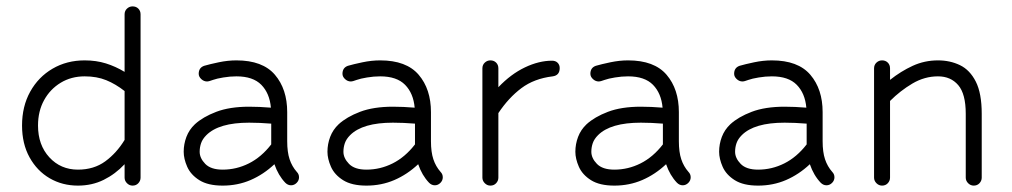

<svg xmlns="http://www.w3.org/2000/svg" viewBox="-20 -581 3168 601"><path d="M395 0Q385 0 377.5 -7.5Q370 -15 370 -25V-67Q341 -36 304.5 -18Q268 0 224 0Q175 0 135.5 -23Q96 -46 72.5 -88.5Q49 -131 49 -188Q49 -248 74.5 -294Q100 -340 144.5 -366Q189 -392 245 -392Q281 -392 311.5 -382.5Q342 -373 370 -356V-536Q370 -547 377.5 -554Q385 -561 395 -561Q406 -561 413 -554Q420 -547 420 -536V-25Q420 -15 413 -7.5Q406 0 395 0ZM224 -50Q274 -50 309.5 -76Q345 -102 370 -143V-296Q342 -318 312.5 -330Q283 -342 245 -342Q203 -342 170 -322Q137 -302 118 -267.5Q99 -233 99 -188Q99 -127 134.5 -88.5Q170 -50 224 -50Z M873 -9Q851 -32 839 -67Q805 -35 764.5 -17.5Q724 0 677 0Q631 0 604 -17Q577 -34 566 -59Q555 -84 555 -106Q555 -130 563.5 -152.5Q572 -175 590 -192Q615 -215 657 -231Q699 -247 760 -247Q792 -247 828 -244Q824 -289 798 -315.5Q772 -342 720 -342Q700 -342 679 -338.5Q658 -335 647 -331Q634 -326 628 -326Q618 -326 610 -333.5Q602 -341 602 -350Q602 -369 619 -375Q636 -380 664.5 -386Q693 -392 720 -392Q802 -392 840.5 -347Q879 -302 879 -230V-139Q879 -105 886.5 -82.5Q894 -60 909 -43Q916 -36 916 -26Q916 -16 908.5 -8.5Q901 -1 891 -1Q881 -1 873 -9ZM677 -50Q720 -50 759 -69.5Q798 -89 829 -129V-194Q792 -197 760 -197Q665 -197 626 -158Q614 -146 609.5 -133Q605 -120 605 -106Q605 -86 622.5 -68Q640 -50 677 -50Z M1323 -9Q1301 -32 1289 -67Q1255 -35 1214.5 -17.5Q1174 0 1127 0Q1081 0 1054 -17Q1027 -34 1016 -59Q1005 -84 1005 -106Q1005 -130 1013.5 -152.5Q1022 -175 1040 -192Q1065 -215 1107 -231Q1149 -247 1210 -247Q1242 -247 1278 -244Q1274 -289 1248 -315.5Q1222 -342 1170 -342Q1150 -342 1129 -338.5Q1108 -335 1097 -331Q1084 -326 1078 -326Q1068 -326 1060 -333.5Q1052 -341 1052 -350Q1052 -369 1069 -375Q1086 -380 1114.5 -386Q1143 -392 1170 -392Q1252 -392 1290.5 -347Q1329 -302 1329 -230V-139Q1329 -105 1336.5 -82.5Q1344 -60 1359 -43Q1366 -36 1366 -26Q1366 -16 1358.5 -8.5Q1351 -1 1341 -1Q1331 -1 1323 -9ZM1127 -50Q1170 -50 1209 -69.5Q1248 -89 1279 -129V-194Q1242 -197 1210 -197Q1115 -197 1076 -158Q1064 -146 1059.5 -133Q1055 -120 1055 -106Q1055 -86 1072.5 -68Q1090 -50 1127 -50Z M1515 0Q1505 0 1497.5 -7.5Q1490 -15 1490 -25V-367Q1490 -378 1497.5 -385Q1505 -392 1515 -392Q1526 -392 1533 -385Q1540 -378 1540 -367V-308Q1579 -349 1623 -370Q1667 -391 1708 -391Q1719 -391 1725.5 -384.5Q1732 -378 1732 -368Q1732 -345 1710 -342Q1652 -335 1612 -305Q1572 -275 1540 -227V-25Q1540 -15 1533 -7.5Q1526 0 1515 0Z M2099 -9Q2077 -32 2065 -67Q2031 -35 1990.5 -17.5Q1950 0 1903 0Q1857 0 1830 -17Q1803 -34 1792 -59Q1781 -84 1781 -106Q1781 -130 1789.5 -152.5Q1798 -175 1816 -192Q1841 -215 1883 -231Q1925 -247 1986 -247Q2018 -247 2054 -244Q2050 -289 2024 -315.5Q1998 -342 1946 -342Q1926 -342 1905 -338.5Q1884 -335 1873 -331Q1860 -326 1854 -326Q1844 -326 1836 -333.5Q1828 -341 1828 -350Q1828 -369 1845 -375Q1862 -380 1890.5 -386Q1919 -392 1946 -392Q2028 -392 2066.5 -347Q2105 -302 2105 -230V-139Q2105 -105 2112.5 -82.5Q2120 -60 2135 -43Q2142 -36 2142 -26Q2142 -16 2134.5 -8.5Q2127 -1 2117 -1Q2107 -1 2099 -9ZM1903 -50Q1946 -50 1985 -69.5Q2024 -89 2055 -129V-194Q2018 -197 1986 -197Q1891 -197 1852 -158Q1840 -146 1835.5 -133Q1831 -120 1831 -106Q1831 -86 1848.5 -68Q1866 -50 1903 -50Z M2549 -9Q2527 -32 2515 -67Q2481 -35 2440.5 -17.5Q2400 0 2353 0Q2307 0 2280 -17Q2253 -34 2242 -59Q2231 -84 2231 -106Q2231 -130 2239.5 -152.5Q2248 -175 2266 -192Q2291 -215 2333 -231Q2375 -247 2436 -247Q2468 -247 2504 -244Q2500 -289 2474 -315.5Q2448 -342 2396 -342Q2376 -342 2355 -338.5Q2334 -335 2323 -331Q2310 -326 2304 -326Q2294 -326 2286 -333.5Q2278 -341 2278 -350Q2278 -369 2295 -375Q2312 -380 2340.5 -386Q2369 -392 2396 -392Q2478 -392 2516.5 -347Q2555 -302 2555 -230V-139Q2555 -105 2562.5 -82.5Q2570 -60 2585 -43Q2592 -36 2592 -26Q2592 -16 2584.5 -8.5Q2577 -1 2567 -1Q2557 -1 2549 -9ZM2353 -50Q2396 -50 2435 -69.5Q2474 -89 2505 -129V-194Q2468 -197 2436 -197Q2341 -197 2302 -158Q2290 -146 2285.5 -133Q2281 -120 2281 -106Q2281 -86 2298.5 -68Q2316 -50 2353 -50Z M3028 0Q3018 0 3010.5 -7.5Q3003 -15 3003 -25V-225Q3003 -287 2979.5 -314.5Q2956 -342 2916 -342Q2874 -342 2836 -319.5Q2798 -297 2766 -265V-25Q2766 -15 2759 -7.5Q2752 0 2741 0Q2731 0 2723.5 -7.5Q2716 -15 2716 -25V-367Q2716 -378 2723.5 -385Q2731 -392 2741 -392Q2752 -392 2759 -385Q2766 -378 2766 -367V-331Q2800 -358 2837 -375Q2874 -392 2916 -392Q2954 -392 2985 -377Q3016 -362 3034.5 -325.5Q3053 -289 3053 -225V-25Q3053 -15 3046 -7.5Q3039 0 3028 0Z"/></svg>

Font: Hubballi
Style: Regular
Weight: 400
Designer: Erin McLaughlin
Version: Version 1.000; ttfautohint (v1.8.3)